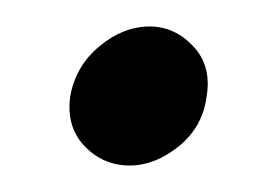

<svg xmlns="http://www.w3.org/2000/svg" viewBox="-20 -355 208 145"><path d="M33 -282Q30 -259 44 -244.5Q58 -230 78 -230Q97 -230 115 -244.5Q133 -259 136 -282Q140 -305 126 -320Q112 -335 93 -335Q73 -335 55 -320Q37 -305 33 -282Z"/></svg>

Font: Josefin Slab Thin
Style: Bold Italic
Weight: 700
Italic angle: -12°
Version: Version 2.000